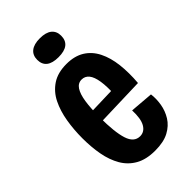

<svg xmlns="http://www.w3.org/2000/svg" viewBox="-222 -775 857 857"><g transform="rotate(-45 206.5 -346.5)"><path d="M221 13Q165 13 128 -8Q91 -29 69.5 -66Q48 -103 39 -151.5Q30 -200 30 -256Q30 -310 38.5 -361Q47 -412 67 -452.5Q87 -493 123 -517Q159 -541 214 -541Q265 -541 299.5 -519.5Q334 -498 353.5 -459Q373 -420 379 -368Q385 -316 380 -255L119 -247V-310L286 -315L269 -285Q272 -341 266.5 -376Q261 -411 247.5 -427.5Q234 -444 213 -444Q190 -444 176.5 -423.5Q163 -403 157 -364Q151 -325 151 -267Q151 -174 166 -127Q181 -80 219 -80Q233 -80 244 -87Q255 -94 262.5 -107.5Q270 -121 273 -141Q276 -161 275 -187L385 -178Q389 -148 383.5 -114.5Q378 -81 360 -52Q342 -23 308.5 -5Q275 13 221 13ZM211 -587Q173 -587 154 -602Q135 -617 135 -646Q135 -675 154.5 -690.5Q174 -706 211 -706Q249 -706 268 -690.5Q287 -675 287 -647Q287 -617 268 -602Q249 -587 211 -587Z"/></g></svg>

Font: Bricolage Grotesque 36pt Condensed SemiBold
Style: Regular
Weight: 600
Width: 3
Designer: Mathieu Triay
Foundry: Atelier Triay
Version: Version 1.001;gftools[0.9.33.dev8+g029e19f]